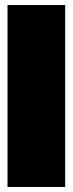

<svg xmlns="http://www.w3.org/2000/svg" viewBox="-20 -746 290 766"><path d="M240 0H10V-726H240Z"/></svg>

Font: Mantou Sans
Style: Regular
Weight: 400
Designer: Mant0u / artakana
Foundry: Mant0u / artakana
Version: Version 1.001;October 22, 2023;FontCreator 14.0.0.2901 64-bi